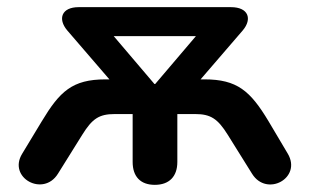

<svg xmlns="http://www.w3.org/2000/svg" viewBox="-20 -509 866 537"><path d="M413 8C453 8 476 -15 476 -56V-190H526C569 -190 589 -177 617 -132L685 -23C726 43 825 -11 785 -79L731 -170C680 -255 643 -287 552 -287H541L659 -424C686 -456 675 -489 626 -489H200C152 -489 141 -456 168 -424L286 -287H275C182 -287 147 -253 97 -170L42 -79C1 -12 101 43 142 -23L210 -132C238 -177 257 -190 301 -190H351V-56C351 -15 373 8 413 8ZM412 -274 298 -408H528L414 -274Z"/></svg>

Font: Nunito
Style: Bold
Weight: 700
Designer: Vernon Adams
Foundry: Vernon Adams
Version: Version 3.602